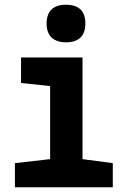

<svg xmlns="http://www.w3.org/2000/svg" viewBox="-20 -792 540 812"><path d="M259 -613C315 -613 341 -642 341 -692C341 -745 314 -772 259 -772C205 -772 177 -745 177 -692C177 -640 207 -613 259 -613ZM43 0H457V-102L329 -119V-549H69V-441L192 -428V-119L43 -102Z"/></svg>

Font: Noto Sans Mono ExtraCondensed ExtraBold
Style: Regular
Weight: 800
Width: 2
Designer: Monotype Design Team
Foundry: Monotype Imaging Inc.
Version: Version 2.014